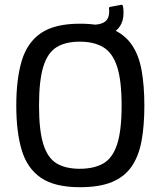

<svg xmlns="http://www.w3.org/2000/svg" viewBox="-20 -775 671 802"><path d="M48 -334Q48 -445 71 -521.5Q94 -598 151.5 -637Q209 -676 314 -676Q396 -676 448.5 -653.5Q501 -631 530.5 -588Q560 -545 571.5 -481Q583 -417 583 -334Q583 -251 571.5 -187.5Q560 -124 530.5 -80.5Q501 -37 448.5 -15Q396 7 314 7Q209 7 151.5 -32Q94 -71 71 -147Q48 -223 48 -334ZM143 -334Q143 -230 161 -172.5Q179 -115 216.5 -92.5Q254 -70 313 -70Q372 -70 411 -92Q450 -114 469 -171.5Q488 -229 488 -334Q488 -439 469 -497Q450 -555 411 -578Q372 -601 313 -601Q254 -601 216.5 -578Q179 -555 161 -497Q143 -439 143 -334ZM487 -755Q491 -756 493 -751Q495 -743 495.5 -735.5Q496 -728 496 -721Q496 -688 481 -665.5Q466 -643 439.5 -631.5Q413 -620 378 -618Q373 -618 373 -623V-667Q373 -672 378 -672Q406 -674 420.5 -686Q435 -698 436 -723Q436 -727 436 -731.5Q436 -736 435 -740Q435 -745 439 -746Z"/></svg>

Font: Glory Thin Medium
Style: Regular
Weight: 500
Version: Version 1.011